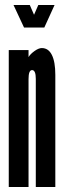

<svg xmlns="http://www.w3.org/2000/svg" viewBox="-20 -747 272 767"><path d="M15 0H94V-431Q94 -467 108 -467Q123 -467 123 -432V0H201V-448Q201 -500 187.2 -527.5Q173.5 -555 147 -555Q134.5 -555 118 -543.2Q101.5 -531.5 94 -519V-547H15ZM76 -637H157L198 -727H133L116 -688L99 -727H34Z"/></svg>

Font: League Gothic Condensed
Style: Regular
Weight: 400
Width: 3
Designer: The League of Moveable Type
Version: Version 1.600; ttfautohint (v1.8.3)